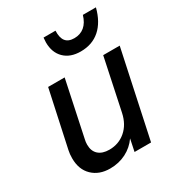

<svg xmlns="http://www.w3.org/2000/svg" viewBox="-189 -920 983 1057"><g transform="rotate(-30 302.5 -392.0)"><path d="M469 0H364L380 -77Q351 -35 305 -11.5Q259 12 203 12Q134 12 91.5 -29Q49 -70 49 -141Q49 -169 54 -191L131 -548H236L162 -198Q158 -182 158 -165Q158 -124 182.5 -102Q207 -80 251 -80Q311 -80 354.5 -117.5Q398 -155 412 -221L481 -548H586ZM385 -627Q319 -627 281 -664.5Q243 -702 243 -766Q243 -776 245 -796H321Q319 -752 336 -730Q353 -708 391 -708Q429 -708 455.5 -730Q482 -752 495 -796H578Q557 -714 508 -670.5Q459 -627 385 -627Z"/></g></svg>

Font: Application Medium
Style: Italic
Weight: 500
Italic angle: -12°
Designer: Wei Huang
Foundry: Wei Huang
Version: Version 0.012